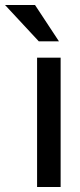

<svg xmlns="http://www.w3.org/2000/svg" viewBox="-91 -752 322 772"><path d="M58.1 0V-520H152.8V0ZM-70.8 -731.9H49.8L146 -585.9H64.9Z"/></svg>

Font: Aspekta 450
Style: Regular
Weight: 450
Designer: Ivo Dolenc
Version: Version 2.000